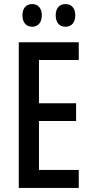

<svg xmlns="http://www.w3.org/2000/svg" viewBox="-20 -921 452 941"><path d="M90 -846C90 -809 110 -790 138 -790C165 -790 185 -809 185 -846C185 -882 165 -901 138 -901C110 -901 90 -883 90 -846ZM253 -846C253 -809 272 -790 301 -790C329 -790 349 -809 349 -846C349 -882 329 -901 301 -901C273 -901 253 -883 253 -846ZM366 0V-88H171V-328H353V-415H171V-627H366V-714H72V0Z"/></svg>

Font: Noto Sans Malayalam ExtraCondensed Medium
Style: Regular
Weight: 500
Width: 2
Designer: Jelle Bosma - Monotype Design Team
Foundry: Monotype Imaging Inc.
Version: Version 2.104